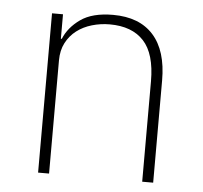

<svg xmlns="http://www.w3.org/2000/svg" viewBox="-43 -565 646 610"><g transform="rotate(5 279.5 -260.0)"><path d="M100 0V-508H135V-430H138Q153 -467 190.5 -493.5Q228 -520 294 -520Q378 -520 422.5 -470.5Q467 -421 467 -326V0H432V-320Q432 -408 394.5 -448.5Q357 -489 286 -489Q257 -489 229.5 -481Q202 -473 181 -457Q160 -441 147.5 -417Q135 -393 135 -361V0Z"/></g></svg>

Font: IBM Plex Sans Thai ExtraLight
Style: Regular
Weight: 200
Designer: Mike Abbink, Paul van der Laan, Pieter van Rosmalen, Ben Mitchell, Mark Frömberg
Foundry: Bold Monday
Version: Version 1.1